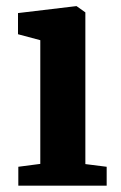

<svg xmlns="http://www.w3.org/2000/svg" viewBox="-20 -588 382 608"><path d="M38 0V-59.9L107.6 -69V-460.7L37 -479.6V-546.6L220.6 -568.5H222.6L250.3 -548.8V-68.4L317.8 -59.9V0Z"/></svg>

Font: Merriweather Light
Style: Regular
Weight: 300
Designer: Eben Sorkin
Foundry: Eben Sorkin
Version: Version 2.100